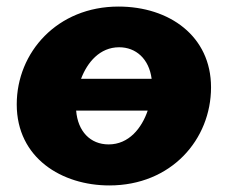

<svg xmlns="http://www.w3.org/2000/svg" viewBox="-20 -552 694 585"><path d="M313 13C502 13 623 -127 623 -286C623 -442 496 -532 341 -532C155 -532 31 -393 31 -234C31 -70 169 13 313 13ZM311 -112C255 -112 217 -152 212 -215H430C412 -162 373 -112 311 -112ZM227 -312C246 -362 284 -408 343 -408C394 -408 434 -373 442 -312Z"/></svg>

Font: Fixel Display 20240404 ExBold
Style: Italic
Weight: 800
Italic angle: -10°
Designer: AlfaBravo + MacPaw
Foundry: Kyrylo Tkachov, Marchela Mozhyna, Serhii Makarenko, Maria Weinstein, Zakhar Kryvoshyya
Version: Version 1.211;Glyphs 3.2 (3225)